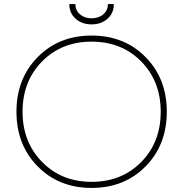

<svg xmlns="http://www.w3.org/2000/svg" viewBox="-20 -900 902 945"><path d="M61 -350Q61 -513 165.5 -619Q270 -725 431 -725Q592 -725 696.5 -619Q801 -513 801 -350Q801 -187 696.5 -81Q592 25 431 25Q270 25 165.5 -81Q61 -187 61 -350ZM91 -350Q91 -201 187 -103Q283 -5 431 -5Q579 -5 675 -102.5Q771 -200 771 -350Q771 -500 675 -597.5Q579 -695 431 -695Q283 -695 187 -597.5Q91 -500 91 -350ZM511 -880H540Q541 -837 510 -808.5Q479 -780 431 -780Q383 -780 352 -808Q321 -836 321 -880H351Q351 -849 373.5 -829.5Q396 -810 431 -810Q466 -810 488.5 -829.5Q511 -849 511 -880Z"/></svg>

Font: Metropolitano Thin
Style: Regular
Weight: 250
Designer: Fonts by Alex Slobzheninov & Chris M. Simpson / Changes by Cristiano Sobral
Foundry: Fonts by Alex Slobzheninov & Chris M. Simpson / Changes by Cristiano Sobral
Version: Version 1.00;August 30, 2020;FontCreator 13.0.0.2681 64-bit